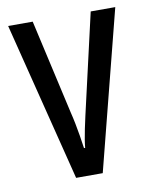

<svg xmlns="http://www.w3.org/2000/svg" viewBox="-67 -588 504 639"><g transform="rotate(-10 185.0 -268.5)"><path d="M139 0 4 -537H87L159 -218Q164 -198 168 -177.5Q172 -157 175.5 -136Q179 -115 182 -93H186Q187 -105 189.5 -120.5Q192 -136 196 -155.5Q200 -175 205 -197L283 -537H366L229 0Z"/></g></svg>

Font: Noto Sans Arabic ExtraCondensed
Style: Regular
Weight: 400
Width: 2
Designer: Monotype Design Team, Nadine Chahine, Nizar Qandah and Khaled Hosny
Foundry: Monotype Imaging Inc.
Version: Version 2.012